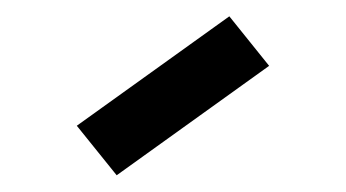

<svg xmlns="http://www.w3.org/2000/svg" viewBox="-20 -782 420 233"><path d="M121.6 -569.3 73.2 -629.4 258.3 -762.2 306.6 -702.1Z"/></svg>

Font: Voltaire
Style: Regular
Weight: 400
Designer: Yvonne Schüttler, Eben Sorkin, Emma Marichal
Foundry: Sorkin Type Co.
Version: Version 1.010; ttfautohint (v1.8.4.7-5d5b)